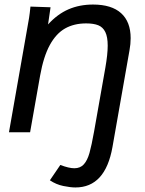

<svg xmlns="http://www.w3.org/2000/svg" viewBox="-20 -582 640 845"><path d="M202.5 -550 191.5 -474.5Q233 -520 281.5 -541Q330 -562 389.5 -562Q471 -562 513 -524Q555 -486 555 -414Q555 -388 550 -361L475 65Q443.5 243 312 243Q290 243 258.5 236.5Q227 230 199.5 211.5L245.5 144Q283.5 158.5 307 158.5Q333.5 158.5 349 141.2Q364.5 124 373.8 91.2Q383 58.5 394 -3L443.5 -283Q454 -343 454 -381Q454 -419.5 443.5 -441Q433 -462.5 412.5 -470.8Q392 -479 359 -479Q306 -479 266.5 -456.8Q227 -434.5 199.2 -383.8Q171.5 -333 156.5 -249L112.5 0H19.5L96.5 -438Q104.5 -482.5 107.8 -502.5Q111 -522.5 114 -553Z"/></svg>

Font: JuliaMono
Style: Italic
Weight: 400
Italic angle: -9°
Monospace: yes
Designer: cormullion
Foundry: corm
Version: Version 0.057; ttfautohint (v1.8.4)